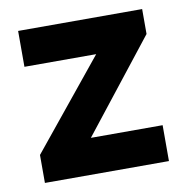

<svg xmlns="http://www.w3.org/2000/svg" viewBox="-63 -561 606 622"><g transform="rotate(-10 240.0 -250.0)"><path d="M444 -500H36V-382H272L36 -92V0H444V-118H208L444 -418Z"/></g></svg>

Font: Fervojo
Style: Bold
Weight: 700
Designer: kohakuno
Version: ver.1.0